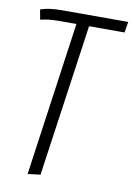

<svg xmlns="http://www.w3.org/2000/svg" viewBox="-83 -577 583 837"><g transform="rotate(10 208.0 -158.5)"><path d="M408 -475H251L155 199L99 206L195 -475H117Q73 -475 36 -466L28 -510Q64 -523 122 -523H416Z"/></g></svg>

Font: Fira Sans Extra Condensed Light
Style: Italic
Weight: 300
Width: 3
Italic angle: -8°
Designer: Carrois Corporate & Edenspiekermann AG
Foundry: Carrois Corporate GbR & Edenspiekermann AG
Version: Version 4.203